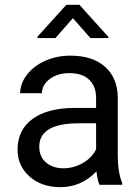

<svg xmlns="http://www.w3.org/2000/svg" viewBox="-20 -770 584 800"><path d="M244.6 -68.8Q287.1 -68.8 325.2 -90.8Q363.3 -112.8 380.4 -147.9V-256.3H309.6Q143.6 -256.3 143.6 -159.2Q143.6 -116.7 171.9 -92.8Q200.2 -68.8 244.6 -68.8ZM394.5 0Q386.7 -15.6 381.8 -55.7Q318.8 9.8 231.4 9.8Q153.3 9.8 103.3 -34.4Q53.2 -78.6 53.2 -146.5Q53.2 -229 116 -274.7Q178.7 -320.3 292.5 -320.3H380.4V-361.8Q380.4 -409.2 352.1 -437.3Q323.7 -465.3 268.6 -465.3Q220.2 -465.3 187.5 -440.9Q154.8 -416.5 154.8 -381.8H64Q64 -421.4 92 -458.3Q120.1 -495.1 168.2 -516.6Q216.3 -538.1 273.9 -538.1Q365.2 -538.1 417 -492.4Q468.8 -446.8 470.7 -366.7V-123.5Q470.7 -50.8 489.3 -7.8V0ZM431.6 -616.2V-611.3H356.9L283.7 -694.3L210.9 -611.3H136.2V-617.2L256.3 -750H311Z"/></svg>

Font: RobotoDraft
Style: Regular
Weight: 400
Version: Version 2.001101; 2014